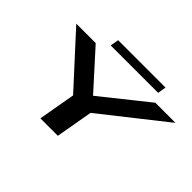

<svg xmlns="http://www.w3.org/2000/svg" viewBox="-152 -1105 1404 1404"><g transform="rotate(45 550.0 -403.0)"><path d="M378 0 428.5 -287.5 74 -675H275L533.5 -389L891.5 -675H1100L609 -287.5L558.5 0ZM364.5 -740.5 376 -806H866L855 -740.5Z"/></g></svg>

Font: Anybody UltraExpanded SemiBold
Style: Italic
Weight: 600
Width: 9
Italic angle: -10°
Designer: Tyler Finck
Foundry: Etcetera Type Company
Version: Version 1.010; ttfautohint (v1.8.3) -l 8 -r 50 -G 200 -x 14 